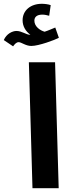

<svg xmlns="http://www.w3.org/2000/svg" viewBox="-89 -991 387 1011"><path d="M-20 -747C-13 -757 -3 -769 9 -769C24 -769 46 -749 76 -749C115 -749 201 -781 221 -792L202 -846C184 -839 168 -831 146 -824C123 -830 92 -851 92 -882C92 -902 106 -914 134 -914C147 -914 158 -911 170 -908L178 -964C164 -969 145 -971 131 -971C73 -971 30 -937 30 -884C30 -852 47 -825 71 -808C70 -808 69 -808 68 -808C50 -808 25 -828 -2 -828C-24 -828 -55 -813 -69 -780ZM82 0H220L201 -663H63Z"/></svg>

Font: Noto Sans Arabic UI XCn
Style: Bold
Weight: 700
Width: 2
Designer: Monotype Design Team, Nadine Chahine and Nizar Qandah
Foundry: Monotype Imaging Inc.
Version: Version 2.010